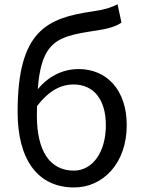

<svg xmlns="http://www.w3.org/2000/svg" viewBox="-20 -836 648 870"><path d="M315.8 13.4C447 13.4 554.3 -96.3 554.3 -268.7C554.3 -427.6 464.5 -523.1 335.9 -523.1C262.8 -523.1 192.3 -488 142.7 -420.5L145.9 -352.4C202.6 -428.6 260.1 -453.3 312.6 -453.3C407.6 -453.3 459.7 -381.5 459.7 -268.7C459.7 -146.1 399.2 -62.9 314.6 -62.9C204.1 -62.9 147.1 -154.5 147.1 -311.6C147.1 -652.5 217.8 -667.7 419.2 -698C464.1 -705 501.6 -713.7 530.4 -733.5L512.7 -816.5C479.3 -800.7 460.4 -793.5 399.9 -784.5C192.6 -754.1 59.8 -697.3 59.8 -328.9C59.8 -110 152.9 13.4 315.8 13.4Z"/></svg>

Font: Source Han Sans JP VF
Style: Regular
Weight: 250
Designer: Ryoko NISHIZUKA 西塚涼子 (kana, bopomofo & ideographs); Paul D. Hunt (Latin, Greek & Cyrillic); Sandoll Communications 산돌커뮤니
Foundry: Adobe
Version: Version 2.004;hotconv 1.0.118;makeotfexe 2.5.65603